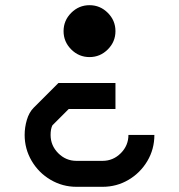

<svg xmlns="http://www.w3.org/2000/svg" viewBox="-20 -520 690 740"><path d="M110 -105 205 -200H425V-100H245L182 -37Q175 -23 175 0Q175 41 204.5 70.5Q234 100 275 100H375Q416 100 445.5 70.5Q475 41 475 0H575Q575 55 548 100.5Q521 146 475.5 173Q430 200 375 200H275Q221 200 175 173Q129 146 102 100Q75 54 75 0Q75 -29 83.5 -58Q92 -87 110 -105ZM325 -500Q366 -500 395.5 -470.5Q425 -441 425 -400Q425 -359 395.5 -329.5Q366 -300 325 -300Q284 -300 254.5 -329.5Q225 -359 225 -400Q225 -441 254.5 -470.5Q284 -500 325 -500Z"/></svg>

Font: Monoikos Medium
Style: Regular
Weight: 500
Designer: Brian Krent
Version: Version 0.088